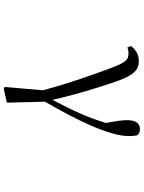

<svg xmlns="http://www.w3.org/2000/svg" viewBox="111 -682 778 1040"><g transform="rotate(90 500.0 -162.0)"><path d="M451 201 460 207 536 190 531 -17C623 -175 717 -361 717 -470C717 -488 716 -501 713 -516C704 -526 696 -531 679 -531C649 -531 631 -509 631 -462C631 -436 634 -412 646 -347C615 -243 577 -165 521 -57C490 -193 456 -299 430 -377C390 -501 358 -525 311 -525C276 -525 249 -509 229 -482L237 -463C247 -467 258 -469 269 -469C306 -469 319 -454 355 -357C386 -270 429 -156 469 -5Z"/></g></svg>

Font: Harano Aji Mincho
Style: Regular
Weight: 400
Foundry: Masamichi Hosoda
Version: HaranoAjiMincho-Regular version 20230610;ttx 4.39.4